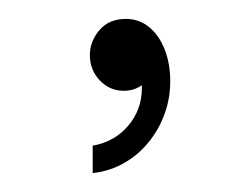

<svg xmlns="http://www.w3.org/2000/svg" viewBox="-20 -90 264 203"><path d="M78 93V64Q101 60 115.5 43Q130 26 130 3Q130 -12 127 -21L138 -28Q140 -27 140.5 -24.5Q141 -22 141 -20Q141 -14 137.5 -8Q134 -2 127 2Q120 6 111 6Q96 6 85.5 -5Q75 -16 75 -32Q75 -46 85 -58Q95 -70 113 -70Q127 -70 137.5 -61.5Q148 -53 154 -38Q160 -23 160 -4Q160 14 154 30.5Q148 47 137 60.5Q126 74 111 82.5Q96 91 78 93Z"/></svg>

Font: Fustat ExtraLight
Style: Regular
Weight: 250
Designer: Mohamed Gaber, Khaled Hosny, Laura Garcia Mut
Foundry: Kief Type Foundry, Alif Type Foundry, Hard Type Foundry
Version: Version 1.007